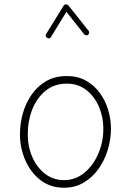

<svg xmlns="http://www.w3.org/2000/svg" viewBox="-20 -858 606 888"><path d="M289.1 -506.3Q339.4 -506.3 377.4 -485.1Q415.5 -463.9 441.4 -428.5Q467.3 -393.1 480.2 -349.9Q493.2 -306.6 493.2 -262.7Q493.2 -213.9 478.5 -165.3Q463.9 -116.7 435.8 -77.1Q407.7 -37.6 367.4 -13.7Q327.1 10.3 275.9 10.3Q212.9 10.3 167.2 -25.1Q121.6 -60.5 96.9 -117.2Q72.3 -173.8 72.3 -237.3Q72.3 -286.6 85.9 -334.5Q99.6 -382.3 126.7 -421.1Q153.8 -460 194.3 -483.2Q234.9 -506.3 289.1 -506.3ZM289.1 -471.2Q231 -471.2 190.7 -438.2Q150.4 -405.3 129.4 -352.1Q108.4 -298.8 108.4 -237.3Q108.4 -179.7 129.6 -131.3Q150.9 -83 188.7 -54Q226.6 -24.9 275.9 -24.9Q329.6 -24.9 370.6 -59.1Q411.6 -93.3 434.8 -147.7Q458 -202.1 458 -262.7Q458 -316.4 437.7 -364Q417.5 -411.6 379.6 -441.4Q341.8 -471.2 289.1 -471.2ZM197.8 -683.1Q187 -689.5 193.4 -700.7L274.4 -832Q278.3 -838.4 285.4 -837.9Q292.5 -837.4 295.9 -833.5L389.6 -715.8Q393.1 -711.9 392.3 -706.3Q391.6 -700.7 387.7 -697.3Q383.8 -693.8 378.2 -694.8Q372.6 -695.8 369.1 -699.7L287.1 -803.2L215.8 -687Q208.5 -675.8 197.8 -683.1Z"/></svg>

Font: Mikhak-DS2-FD ExtraLight
Style: Regular
Weight: 200
Designer: Amin Abedi
Version: Version 3.2